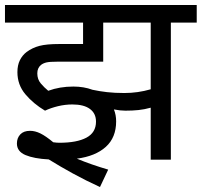

<svg xmlns="http://www.w3.org/2000/svg" viewBox="-20 -642 811 772"><path d="M271 -222Q242 -222 213 -215Q184 -208 161 -197Q114 -225 82 -263Q50 -301 50 -352Q50 -380 60 -400Q70 -420 87 -433Q110 -450 138.5 -457.5Q167 -465 218 -465H314V-551H0V-622H771V-551H667V0H586V-209Q561 -202 537 -199.5Q513 -197 484 -197Q464 -197 438 -202Q447 -180 447 -154Q447 -89 405.5 -51.5Q364 -14 289 -4Q318 8 349.5 19Q381 30 415 40L382 110Q325 84 273 55.5Q221 27 176 -1Q117 -4 82.5 -18.5Q48 -33 48 -65Q48 -87 61.5 -101.5Q75 -116 101 -116Q121 -116 142.5 -105.5Q164 -95 194 -70Q208 -68 219 -68Q289 -68 327.5 -88.5Q366 -109 366 -153Q366 -186 341.5 -204Q317 -222 271 -222ZM480 -268Q534 -268 586 -283V-551H395V-394H211Q180 -394 167 -391Q154 -388 145 -381Q130 -369 130 -347Q130 -323 144 -306.5Q158 -290 174 -277Q220 -294 275 -294Q317 -294 352 -281Q380 -275 410.5 -271.5Q441 -268 480 -268Z"/></svg>

Font: RS Noto Sans
Style: Regular
Weight: 400
Designer: Monotype Design Team
Foundry: Monotype Imaging Inc.
Version: Version 3.10